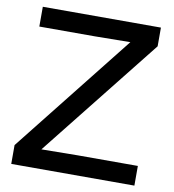

<svg xmlns="http://www.w3.org/2000/svg" viewBox="-81 -791 780 863"><g transform="rotate(10 309.0 -360.0)"><path d="M27.8 0V-85.9L460 -631.8L296.9 -629.9H44.9V-720.2H584V-634.8L149.9 -87.9L314.9 -89.8H589.8V0Z"/></g></svg>

Font: Aspekta 450
Style: Regular
Weight: 450
Designer: Ivo Dolenc
Version: Version 2.000